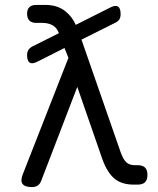

<svg xmlns="http://www.w3.org/2000/svg" viewBox="-20 -750 640 780"><path d="M148 -17Q143 -3 133.5 3.5Q124 10 109 10Q81 10 71.5 -3Q62 -16 73 -43L258 -515L242 -555L133 -500Q112 -489 101 -495.5Q90 -502 90 -526Q90 -538 95 -546.5Q100 -555 111 -561L219 -615V-616Q210 -639 192.5 -648Q175 -657 152 -657H127Q109 -657 99.5 -666.5Q90 -676 90 -694Q90 -712 99.5 -721Q109 -730 127 -730H164Q215 -730 247 -703Q273 -682 288 -649L427 -719Q448 -730 459 -723.5Q470 -717 470 -693Q470 -680 465 -671.5Q460 -663 449 -658L311 -589L471 -129Q482 -100 494.5 -89.5Q507 -79 527 -79H539Q559 -79 569 -69.5Q579 -60 579 -39.5Q579 -19 569 -9.5Q559 0 539 0H523Q475 0 445.5 -24Q416 -48 396 -103L294 -397Z"/></svg>

Font: Maple Mono Normal NL Light
Style: Regular
Weight: 300
Monospace: yes
Designer: subframe7536
Version: Version 7.000